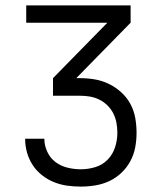

<svg xmlns="http://www.w3.org/2000/svg" viewBox="-20 -690 590 710"><path d="M279 0Q253 0 228 -3.5Q203 -7 179.5 -16.5Q156 -26 135.5 -42Q115 -58 101 -79.5Q87 -101 80 -125.5Q73 -150 73 -176V-177H144V-176Q144 -152 155 -128.5Q166 -105 185.5 -90.5Q205 -76 229.5 -70Q254 -64 279 -64Q306 -64 332.5 -72Q359 -80 378 -99.5Q397 -119 405.5 -145.5Q414 -172 414 -199Q414 -218 410.5 -236.5Q407 -255 398.5 -271.5Q390 -288 376.5 -301Q363 -314 346.5 -322Q330 -330 312 -333Q294 -336 275 -336H176V-401L377 -606H77V-670H463V-606L262 -401H275Q303 -401 330 -396.5Q357 -392 382 -380Q407 -368 428 -349Q449 -330 462 -306Q475 -282 480 -254.5Q485 -227 485 -199Q485 -172 480 -145Q475 -118 462 -94Q449 -70 429 -51Q409 -32 384.5 -20.5Q360 -9 333 -4.5Q306 0 279 0Z"/></svg>

Font: Lode Term
Style: Regular
Weight: 400
Monospace: yes
Designer: Belleve Invis
Foundry: Belleve Invis
Version: Version 29.2.0